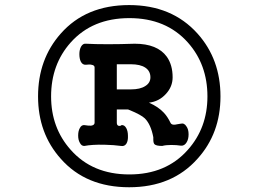

<svg xmlns="http://www.w3.org/2000/svg" viewBox="-20 -748 1040 776"><path d="M452.1 -488.3H508.8Q546.9 -488.3 567.4 -474.6Q587.9 -460.9 587.9 -435.5Q587.9 -413.1 567.4 -400.4Q546.9 -386.7 508.8 -386.7H452.1ZM362.3 -475.6V-252Q362.3 -242.2 348.6 -240.2Q338.9 -239.3 322.3 -242.2Q309.6 -244.1 302.7 -230.5Q295.9 -218.8 295.9 -200.2Q295.9 -182.6 302.7 -170.9Q309.6 -157.2 321.3 -158.2Q352.5 -164.1 401.4 -163.1Q441.4 -162.1 468.8 -158.2Q483.4 -155.3 491.2 -168Q498 -179.7 497.1 -199.2Q497.1 -217.8 490.2 -230.5Q482.4 -244.1 470.7 -242.2Q467.8 -238.3 460 -239.3Q452.1 -241.2 452.1 -252V-305.7H497.1L504.9 -302.7Q549.8 -284.2 565.4 -269.5Q589.8 -245.1 599.6 -193.4V-184.6Q599.6 -169.9 604.5 -165Q611.3 -158.2 635.7 -158.2Q650.4 -162.1 671.9 -162.1Q693.4 -162.1 711.9 -159.2Q725.6 -158.2 734.4 -172.9Q742.2 -185.5 742.2 -205.1Q742.2 -225.6 733.4 -237.3Q724.6 -252 710 -248L698.2 -246.1Q685.5 -243.2 680.7 -244.1Q671.9 -245.1 668.9 -252Q657.2 -276.4 642.6 -292Q620.1 -316.4 582 -333Q623 -337.9 650.4 -368.2Q677.7 -397.5 677.7 -435.5Q677.7 -485.4 654.3 -518.6Q616.2 -571.3 524.4 -571.3Q464.8 -569.3 417 -569.3Q362.3 -569.3 328.1 -571.3Q315.4 -573.2 307.6 -559.6Q300.8 -546.9 300.8 -529.3Q300.8 -510.7 306.6 -499Q313.5 -485.4 327.1 -486.3Q342.8 -488.3 349.6 -486.3Q362.3 -484.4 362.3 -475.6ZM502 -727.5Q327.1 -727.5 225.6 -612.3Q133.8 -508.8 133.8 -358.4Q133.8 -209 225.6 -106.4Q327.1 8.8 502 8.8Q675.8 8.8 778.3 -106.4Q871.1 -209 871.1 -358.4Q871.1 -508.8 778.3 -612.3Q674.8 -727.5 502 -727.5ZM502.9 -674.8Q651.4 -674.8 739.3 -576.2Q818.4 -487.3 818.4 -358.4Q818.4 -231.4 739.3 -142.6Q651.4 -43 502.9 -43Q353.5 -43 265.6 -142.6Q186.5 -231.4 186.5 -358.4Q186.5 -487.3 265.6 -576.2Q353.5 -674.8 502.9 -674.8Z"/></svg>

Font: GungsuhChe
Style: Regular
Weight: 400
Monospace: yes
Version: Version 2.21